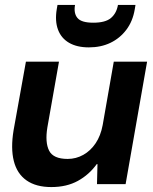

<svg xmlns="http://www.w3.org/2000/svg" viewBox="-20 -746 619 778"><path d="M188 12Q126 12 87.5 -15Q49 -42 36 -93.5Q23 -145 35 -218L85 -496H219L172 -230Q162 -169 179 -135.5Q196 -102 254 -102Q288 -102 317.5 -118.5Q347 -135 367.5 -165.5Q388 -196 396 -239L441 -496H576L489 0H373L375 -81H372Q341 -38 295.5 -13Q250 12 188 12ZM340 -554Q292 -554 260 -572.5Q228 -591 215 -626Q202 -661 210 -709L213 -726H284Q278 -692 294 -673Q310 -654 358 -654Q407 -654 429.5 -673Q452 -692 458 -726H529L526 -708Q518 -660 492 -625.5Q466 -591 427.5 -572.5Q389 -554 340 -554Z"/></svg>

Font: DM Sans 36pt
Style: Bold Italic
Weight: 700
Italic angle: -10°
Designer: Colophon Foundry, Jonny Pinhorn
Foundry: Colophon Foundry
Version: Version 4.004;gftools[0.9.30]